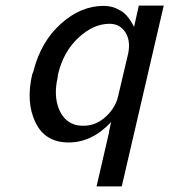

<svg xmlns="http://www.w3.org/2000/svg" viewBox="-20 -501 605 686"><path d="M95 -235Q96 -238 98 -242.5Q100 -247 100 -249Q127 -353 198 -416.5Q269 -480 350 -480Q382 -480 407 -465Q435 -452 459 -405L476 -481H565L415 165H325L368 -21Q370 -25 370 -33L377 -65Q309 8 225 8Q141 8 106.5 -64Q72 -136 95 -235ZM187 -234 186 -224Q171 -159 191 -110.5Q211 -62 258 -53Q276 -51 285 -52Q326 -54 359.5 -85.5Q393 -117 402 -157L438 -310Q439 -314 439.5 -318.5Q440 -323 440.5 -328.5Q441 -334 441 -337Q441 -371 422 -393.5Q403 -416 371 -416Q314 -416 260 -366Q206 -316 187 -234Z"/></svg>

Font: Coval
Style: Book Italic
Weight: 350
Foundry: Context Ltd
Version: Version 001.000